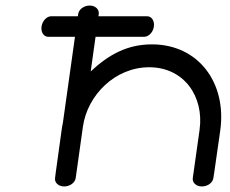

<svg xmlns="http://www.w3.org/2000/svg" viewBox="-20 -672 828 692"><path d="M211.3 0H211.5C232.4 0 250.6 -14 252.8 -30.1L278.8 -215C295 -330.3 395.9 -429.6 517.7 -429.6C643.5 -429.6 716.1 -323.7 699.3 -204C682.5 -84.3 674.8 -30.1 674.8 -30.1C672.6 -14 686.8 0 707.7 0C728.6 0 746.7 -13.8 748.9 -29.7C748.9 -29.7 749.7 -30.2 773.8 -201.6C797.9 -373 695.4 -512.1 527.5 -512.1C438.1 -512.1 371.1 -474.5 306.9 -414.6L324.4 -539.3H499.8C515.8 -539.7 531.7 -555.4 534.6 -576.3C537.6 -597.2 526.1 -613.4 510.2 -613.4C510.2 -613.4 422.4 -613.5 334.8 -613.4L336 -621.9C337.8 -638 324.1 -652 303.2 -652C282.3 -652 264.2 -638 261.9 -621.9C261.9 -621.9 261.5 -618.9 260.7 -613.4C206.1 -613.4 164.5 -613.4 164.5 -613.4C148.8 -613.4 132.6 -597.2 129.7 -576.3C126.7 -555.4 138.2 -539.3 154.1 -539.3H250.2C238.8 -458.2 221.4 -334 206.6 -229C204.8 -220.8 203.3 -212.4 202.2 -204C177.8 -30.6 178.4 -30.1 178.4 -30.1C176.2 -14 190.4 0 211.3 0Z"/></svg>

Font: Hi.
Style: Tall Oblique
Weight: 400
Designer: Mew Too, Robert Jablonski
Foundry: Cannot Into Space Fonts
Version: Version 1.996